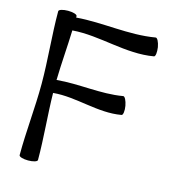

<svg xmlns="http://www.w3.org/2000/svg" viewBox="-120 -915 930 1031"><g transform="rotate(15 344.5 -400.0)"><path d="M80 -800C80 -667 95 -533 95 -400C95 -267 80 -133 80 0C80 9 103 16 131 16C159 16 182 9 182 0C182 -123 169 -246 167 -369C295 -381 425 -327 553 -350C561 -351 565 -375 560 -403C555 -430 544 -452 535 -450C414 -429 289 -453 167 -441C169 -534 177 -627 180 -720C333 -732 487 -672 640 -699C648 -701 651 -724 647 -752C642 -780 631 -801 622 -799C477 -774 328 -804 182 -792C182 -794 182 -797 182 -800C182 -809 159 -816 131 -816C103 -816 80 -809 80 -800Z"/></g></svg>

Font: Nupuram Medium
Style: Regular
Weight: 500
Designer: Santhosh Thottingal (santhosh.thottingal@gmail.com)
Foundry: SMC
Version: Version 1.000